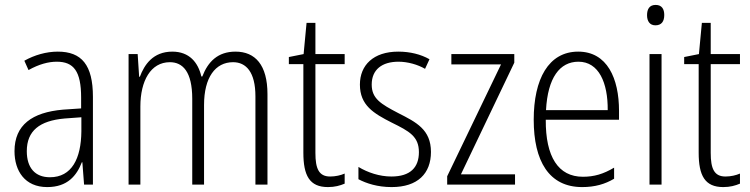

<svg xmlns="http://www.w3.org/2000/svg" viewBox="-20 -751 3050 781"><path d="M215 -541C168 -541 120 -527 79 -504L96 -466C139 -490 177 -500 211 -500C280 -500 310 -461 310 -354V-310L236 -305C111 -294 39 -243 39 -136C39 -56 81 10 172 10C255 10 292 -37 313 -91H315L322 0H358V-357C358 -487 312 -541 215 -541ZM243 -269 311 -274V-217C310 -106 272 -30 183 -30C123 -30 89 -68 89 -136C89 -219 141 -260 243 -269Z M938 -541C866 -541 826 -500 803 -440H799C786 -497 750 -541 681 -541C602 -541 567 -487 549 -439H546L540 -531H503V0H551V-318C551 -422 593 -498 671 -498C723 -498 762 -460 762 -349V0H810V-324C810 -436 856 -498 928 -498C981 -498 1019 -458 1019 -359V0H1068V-368C1068 -487 1018 -541 938 -541Z M1323 -33C1277 -33 1263 -65 1263 -129V-490H1382V-531H1263V-658H1227L1215 -531L1155 -519V-490H1214V-130C1214 -37 1239 10 1314 10C1342 10 1363 4 1382 -4V-45C1366 -38 1345 -33 1323 -33Z M1733 -133C1733 -224 1673 -254 1600 -291C1529 -328 1492 -350 1492 -407C1492 -468 1534 -500 1601 -500C1639 -500 1680 -488 1709 -471L1727 -510C1692 -530 1648 -541 1600 -541C1499 -541 1444 -486 1444 -407C1444 -323 1499 -290 1574 -252C1645 -217 1684 -196 1684 -132C1684 -70 1649 -33 1572 -33C1524 -33 1476 -49 1438 -72V-22C1470 -5 1516 10 1573 10C1679 10 1733 -45 1733 -133Z M2075 0V-42H1855L2072 -496V-531H1816V-489H2018L1799 -34V0Z M2332 -541C2211 -541 2151 -429 2151 -264C2151 -96 2213 10 2348 10C2400 10 2441 -2 2478 -24V-69C2434 -43 2397 -32 2351 -32C2251 -32 2199 -113 2200 -264H2498V-300C2498 -432 2450 -541 2332 -541ZM2333 -500C2416 -500 2453 -414 2452 -303H2201C2208 -435 2257 -500 2333 -500Z M2647 -731C2621 -731 2612 -713 2612 -689C2612 -665 2623 -648 2646 -648C2671 -648 2682 -664 2682 -690C2682 -713 2673 -731 2647 -731ZM2671 -531H2622V0H2671Z M2931 -33C2885 -33 2871 -65 2871 -129V-490H2990V-531H2871V-658H2835L2823 -531L2763 -519V-490H2822V-130C2822 -37 2847 10 2922 10C2950 10 2971 4 2990 -4V-45C2974 -38 2953 -33 2931 -33Z"/></svg>

Font: Noto Sans Armenian Condensed ExtraLight
Style: Regular
Weight: 200
Width: 3
Designer: Monotype Design Team
Foundry: Monotype Imaging Inc.
Version: Version 2.008